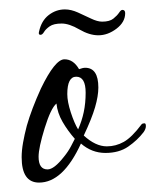

<svg xmlns="http://www.w3.org/2000/svg" viewBox="-20 -370 330 408"><path d="M63 18Q26 18 26 -36Q26 -50 29 -67Q32 -84 37 -103Q47 -138 67 -182Q97 -244 117 -244Q136 -244 148 -223Q156 -226 161 -226Q189 -226 189 -184Q189 -166 182 -142Q175 -118 158 -82Q183 -59 207 -59Q226 -59 243 -68.5Q260 -78 281 -106Q283 -108 287 -108Q290 -108 290 -102Q290 -96 285 -89Q272 -72 252.5 -58.5Q233 -45 204 -45Q175 -45 152 -65Q114 18 63 18ZM146 -95Q154 -113 158 -132Q162 -151 162 -173Q162 -207 142 -207Q123 -207 123 -170Q123 -154 130.5 -131Q138 -108 146 -95ZM81 -10Q95 -10 116 -37Q125 -48 131 -59.5Q137 -71 139 -75Q124 -92 113 -111Q102 -130 100 -150Q88 -140 75 -98Q62 -56 62 -37Q62 -10 81 -10ZM189 -295Q170 -295 148.5 -307.5Q127 -320 111 -320Q94 -320 85.5 -314Q77 -308 73.5 -302Q70 -296 66 -296Q61 -296 63 -303Q68 -326 83.5 -338Q99 -350 118 -350Q131 -350 145.5 -343.5Q160 -337 173.5 -330.5Q187 -324 197 -324Q213 -324 221 -330.5Q229 -337 233 -343Q237 -349 240 -349Q246 -349 246 -342Q246 -323 227.5 -309Q209 -295 189 -295Z"/></svg>

Font: Lavishly Yours
Style: Regular
Weight: 400
Designer: Robert E. Leuschke
Foundry: Robert E. Leuschke
Version: Version 1.010; ttfautohint (v1.8.3)